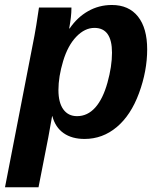

<svg xmlns="http://www.w3.org/2000/svg" viewBox="-40 -559 660 786"><path d="M252.4 -528.3V-524.4Q252.4 -492.2 243.2 -442.4H245.1Q276.4 -488.3 320.8 -513.4Q365.2 -538.6 418 -538.6Q487.3 -538.6 524.9 -491.2Q562.5 -443.8 562.5 -356.9Q562.5 -268.6 529.1 -177.7Q495.6 -86.9 437.7 -38.6Q379.9 9.8 306.2 9.8Q254.4 9.8 220.5 -13.9Q186.5 -37.6 174.3 -83.5H173.3L157.7 3.4L117.7 207.5H-19.5L101.1 -413.1Q106.9 -441.9 119.6 -528.3ZM199.2 -190.4Q199.2 -139.2 219.2 -111.3Q239.3 -83.5 275.4 -83.5Q318.4 -83.5 349.9 -118.7Q381.3 -153.8 399.9 -220.5Q418.5 -287.1 418.5 -343.3Q418.5 -444.8 346.7 -444.8Q307.1 -444.8 272.5 -408.9Q237.8 -373 218.5 -309.1Q199.2 -245.1 199.2 -190.4Z"/></svg>

Font: Liberation Mono
Style: Bold Italic
Weight: 700
Italic angle: -12°
Monospace: yes
Designer: Steve Matteson
Foundry: Ascender Corporation
Version: Version 2.1.5